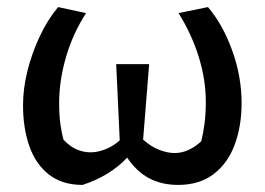

<svg xmlns="http://www.w3.org/2000/svg" viewBox="-20 -512 747 542"><path d="M213 10Q156 10 118.5 -19Q81 -48 63 -99Q45 -150 45 -215Q45 -262 57.5 -312Q70 -362 92 -409Q114 -456 144 -492L223 -475Q186 -418 166.5 -351.5Q147 -285 147 -222Q147 -186 150.5 -161.5Q154 -137 159 -118Q192 -82 236 -82Q256 -82 278.5 -91Q301 -100 318 -116L308 -331H401L384 -118Q406 -98 429.5 -89Q453 -80 473 -80Q512 -80 548 -113Q554 -137 557.5 -164Q561 -191 561 -225Q561 -286 541.5 -350Q522 -414 484 -475L567 -492Q609 -443 635.5 -369.5Q662 -296 662 -221Q662 -156 642.5 -103.5Q623 -51 583 -20.5Q543 10 483 10Q437 10 401.5 -8.5Q366 -27 339 -67Q290 -15 213 10Z"/></svg>

Font: Piazzolla Medium
Style: Regular
Weight: 500
Designer: Juan Pablo del Peral
Foundry: Huerta Tipografica
Version: Version 1.330